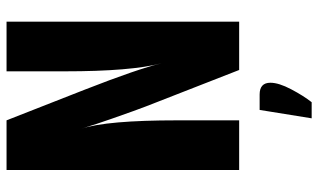

<svg xmlns="http://www.w3.org/2000/svg" viewBox="-208 -524 949 572"><g transform="rotate(-90 266.0 -238.5)"><path d="M224 61H270Q305 61 305 93Q305 118 285.5 155Q266 192 247 216H199ZM339 -693H487V0H343L250 -238Q234 -278 220.5 -315.5Q207 -353 198 -379Q189 -405 182.5 -424.5Q176 -444 172.5 -456Q169 -468 168 -470Q193 -395 193 -184V0H45V-693H193L284 -461Q347 -300 363 -231Q339 -322 339 -519Z"/></g></svg>

Font: Khand Black
Style: Regular
Weight: 900
Designer: Sanchit Sawaria and Jyotish Sonowal (Devanagari), Satya Rajpurohit (Latin)
Foundry: Indian Type Foundry
Version: Version 2.000;PS 1.0;hotconv 1.0.79;makeotf.lib2.5.61930